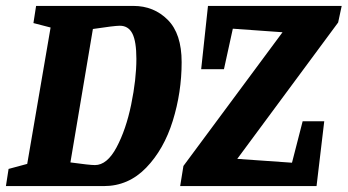

<svg xmlns="http://www.w3.org/2000/svg" viewBox="-34 -629 1175 649"><path d="M580 -419Q580 -317 550 -220.5Q520 -124 460 -62Q400 0 317 0H-14L-5 -58L58 -75L137 -536L79 -551L88 -609H417Q486 -609 533 -562Q580 -515 580 -419ZM427 -430Q427 -489 413.5 -515.5Q400 -542 371 -542Q353 -542 280 -531L204 -80Q269 -71 287 -71Q328 -71 360 -131Q392 -191 409.5 -276Q427 -361 427 -430ZM1109 -553 768 -92 953 -79 989 -219H1062L1036 0H575L586 -68L921 -520L753 -532L723 -395H646L669 -609H1121Z"/></svg>

Font: Grenze
Style: Bold Italic
Weight: 700
Italic angle: -10°
Designer: Renata Polastri
Foundry: Omnibus-Type
Version: Version 1.002; ttfautohint (v1.8)